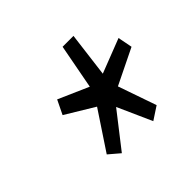

<svg xmlns="http://www.w3.org/2000/svg" viewBox="-84 -758 449 449"><g transform="rotate(-45 140.5 -533.0)"><path d="M89 -396 62 -419 125 -514 54 -557 71 -592 146 -559 167 -670H203L189 -559L274 -592L281 -556L193 -513L226 -418L194 -397L156 -482Z"/></g></svg>

Font: Georama Condensed
Style: Italic
Weight: 400
Width: 3
Italic angle: -9°
Designer: Jean-Baptiste Levee
Foundry: Production Type
Version: Version 1.000